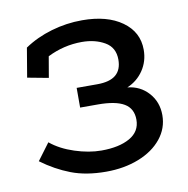

<svg xmlns="http://www.w3.org/2000/svg" viewBox="-60 -502 563 576"><g transform="rotate(-10 222.0 -214.0)"><path d="M219 16Q158 16 112.5 -1.5Q67 -19 25 -50L63 -101Q92 -77 135 -63Q178 -49 216 -49Q270 -49 302.5 -67.5Q335 -86 335 -122Q335 -156 309 -171.5Q283 -187 229 -187H175V-247H238Q276 -247 294.5 -262.5Q313 -278 313 -309Q313 -346 283.5 -363Q254 -380 214 -380Q159 -380 109 -355L98 -291L34 -303L49 -392Q86 -417 132 -430.5Q178 -444 226 -444Q302 -444 347.5 -411.5Q393 -379 393 -325Q393 -290 374.5 -262.5Q356 -235 325 -222Q364 -218 389 -190Q414 -162 414 -122Q414 -82 388.5 -50.5Q363 -19 318.5 -1.5Q274 16 219 16Z"/></g></svg>

Font: Podkova VF Beta
Style: Regular
Weight: 400
Designer: Ilya Yudin
Foundry: Cyreal (www.cyreal.org)
Version: Version 2.100